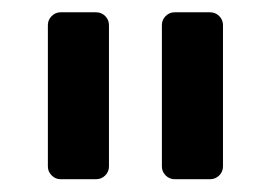

<svg xmlns="http://www.w3.org/2000/svg" viewBox="-20 -747 436 308"><path d="M56.8 -480.1V-706.7Q56.8 -715.2 62.9 -721.2Q68.9 -727.3 77.4 -727.3H133.9Q142.8 -727.3 148.8 -721.2Q154.8 -715.2 154.8 -706.7V-480.1Q154.8 -471.6 148.8 -465.6Q142.8 -459.5 133.9 -459.5H77.4Q68.9 -459.5 62.9 -465.6Q56.8 -471.6 56.8 -480.1ZM239.7 -480.1V-706.7Q239.7 -715.2 245.7 -721.2Q251.8 -727.3 260.3 -727.3H316.8Q325.6 -727.3 331.7 -721.2Q337.7 -715.2 337.7 -706.7V-480.1Q337.7 -471.6 331.7 -465.6Q325.6 -459.5 316.8 -459.5H260.3Q251.8 -459.5 245.7 -465.6Q239.7 -471.6 239.7 -480.1Z"/></svg>

Font: DeltaSans SemiBold
Style: Regular
Weight: 600
Designer: Rasmus Andersson
Foundry: rsms
Version: Version 3.012